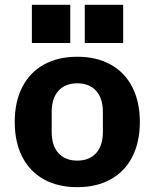

<svg xmlns="http://www.w3.org/2000/svg" viewBox="-20 -763 640 795"><path d="M41 -258Q41 -341 72 -402Q103 -463 161.5 -495.5Q220 -528 300 -528Q380 -528 438.5 -495.5Q497 -463 528 -402Q559 -341 559 -258Q559 -175 528 -114Q497 -53 438.5 -20.5Q380 12 300 12Q220 12 161.5 -20.5Q103 -53 72 -114Q41 -175 41 -258ZM406 -217V-299Q406 -356 378 -387Q350 -418 300 -418Q250 -418 222 -387Q194 -356 194 -299V-217Q194 -160 222 -129Q250 -98 300 -98Q350 -98 378 -129Q406 -160 406 -217ZM490 -743V-585H331V-743ZM271 -743V-585H112V-743Z"/></svg>

Font: iA Writer Quattro V
Style: Regular
Weight: 400
Designer: Mike Abbink, Paul van der Laan, Pieter van Rosmalen, Oliver Reichenstein
Foundry: Information Architects Inc.
Version: Version 2.000